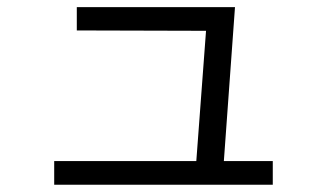

<svg xmlns="http://www.w3.org/2000/svg" viewBox="-20 -550 904 531"><path d="M129.9 -104.5H522.9L549.8 -464.8L192.4 -465.8V-530.3H629.9L599.1 -104.5H734.4V-39.1H129.9Z"/></svg>

Font: Pretendard GOV
Style: Regular
Weight: 400
Designer: Base glyphs from Inter by Rasmus Andersson; Hangeul glyphs from Noto Sans CJK(Source Han Sans) by Jang Soo-young and Kan
Foundry: Kil Hyung-jin
Version: Version 1.309